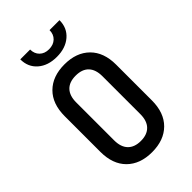

<svg xmlns="http://www.w3.org/2000/svg" viewBox="-280 -1050 1160 1160"><g transform="rotate(-45 300.0 -470.0)"><path d="M300 10Q198 10 139 -48.5Q80 -107 80 -213V-517Q80 -623 139 -681.5Q198 -740 300 -740Q402 -740 461 -681.5Q520 -623 520 -518V-213Q520 -107 461 -48.5Q402 10 300 10ZM300 -86Q354 -86 383 -116Q412 -146 412 -203V-527Q412 -584 383.5 -614Q355 -644 300 -644Q245 -644 216.5 -614Q188 -584 188 -527V-203Q188 -146 217 -116Q246 -86 300 -86ZM300 -804Q225 -804 179 -844Q133 -884 133 -950H217Q217 -914 239.5 -892Q262 -870 299 -870Q337 -870 360 -892Q383 -914 383 -950H468Q468 -884 421.5 -844Q375 -804 300 -804Z"/></g></svg>

Font: JetBrains Mono NL SemiBold
Style: Regular
Weight: 600
Designer: Philipp Nurullin, Konstantin Bulenkov
Foundry: JetBrains
Version: Version 2.304; ttfautohint (v1.8.4.7-5d5b)